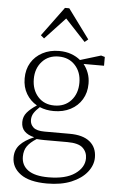

<svg xmlns="http://www.w3.org/2000/svg" viewBox="-63 -779 660 1066"><g transform="rotate(5 266.5 -246.0)"><path d="M94 107Q94 155 131.5 182Q169 209 245 209Q341 209 392.5 173Q444 137 444 86Q444 51 419.5 28Q395 5 333 5H204Q194 5 183.5 4.5Q173 4 162 3Q127 25 110.5 48.5Q94 72 94 107ZM243 -160Q199 -160 164 -175Q142 -155 131.5 -138Q121 -121 121 -100Q121 -75 139.5 -58.5Q158 -42 202 -42H342Q416 -42 454.5 -10.5Q493 21 493 77Q493 120 462.5 158.5Q432 197 375.5 220.5Q319 244 240 244Q142 244 92.5 208Q43 172 43 115Q43 73 69.5 44.5Q96 16 146 -5V-6Q112 -14 93 -33Q74 -52 74 -84Q74 -115 93.5 -138Q113 -161 147 -183Q110 -204 88 -241Q66 -278 66 -327Q66 -377 88.5 -414.5Q111 -452 151.5 -473.5Q192 -495 244 -495Q282 -495 312 -484Q342 -473 363 -455L478 -490L499 -484V-435H385Q402 -414 412 -387Q422 -360 422 -328Q422 -278 399 -240Q376 -202 335.5 -181Q295 -160 243 -160ZM243 -191Q301 -191 336 -229.5Q371 -268 371 -329Q371 -388 336 -426Q301 -464 244 -464Q187 -464 152 -425.5Q117 -387 117 -328Q117 -268 151.5 -229.5Q186 -191 243 -191ZM380 -557 267 -678 154 -557 135 -573 255 -736H279L399 -573Z"/></g></svg>

Font: Source Serif 4 SmText Light
Style: Regular
Weight: 300
Designer: Frank Grießhammer
Foundry: Adobe
Version: Version 4.005;hotconv 1.1.0;makeotfexe 2.6.0